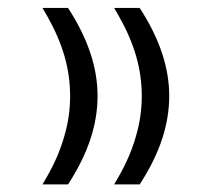

<svg xmlns="http://www.w3.org/2000/svg" viewBox="-20 -475 524 492"><path d="M272.5 -454.6H337.9L342.3 -447.8Q377.9 -391.6 395.5 -337.9Q413.6 -283.2 413.6 -229Q413.6 -174.3 395.5 -119.1Q377.9 -65.4 342.3 -9.3L337.9 -2.4H272.5L285.2 -24.4Q314 -75.2 328.1 -125Q343.3 -176.3 343.3 -228.8Q343.3 -281.2 328.6 -332Q314 -381.8 285.2 -432.6ZM88.9 -454.6H154.3L158.7 -447.8Q194.3 -391.6 211.9 -337.9Q230 -283.2 230 -229Q230 -174.3 211.9 -119.1Q194.3 -65.4 158.7 -9.3L154.3 -2.4H88.9L101.6 -24.4Q130.4 -75.2 144.5 -125Q159.7 -176.3 159.7 -228.8Q159.7 -281.2 145 -332Q130.4 -381.8 101.6 -432.6Z"/></svg>

Font: Elshan
Style: Regular
Weight: 400
Foundry: DejaVu fonts team - Redesigned by Saber Rastikerdar (Samim font) - Edited by Jalil Hamdollahi
Version: Version 0.9.9; ttfautohint (v1.4.1.5-446e)